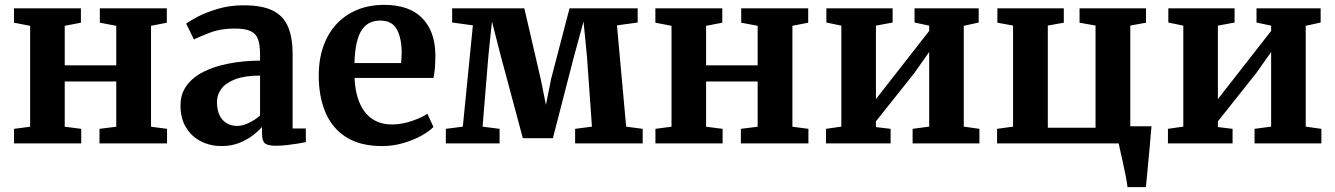

<svg xmlns="http://www.w3.org/2000/svg" viewBox="-20 -590 5494 790"><path d="M37.8 0V-59.9L104 -68.6V-483.8L37.6 -496.6V-555.7H312.9V-496.6L246.3 -483.8V-321.3H458.4V-483.8L390.8 -496.6V-555.7H666.4V-496.6L601.4 -483.8V-68.6L667.3 -59.9V0H389.4V-59.9L458.4 -68.6V-254.7H246.3V-68.6L314.2 -59.9V0Z M891.2 11Q846 11 807.6 -8.1Q769.2 -27.1 746 -64.5Q722.7 -101.8 722.7 -156.3Q722.7 -203.6 748.2 -238.2Q773.6 -272.8 818.6 -295.2Q863.5 -317.5 922.8 -328.8Q982.1 -340.1 1050 -340.7V-366.2Q1050 -404.7 1041.9 -427.9Q1033.8 -451.2 1011.3 -461.9Q988.8 -472.6 945.8 -472.6Q888 -472.6 844.9 -456Q801.8 -439.4 777.8 -427.7L746.2 -492.6Q758.1 -502.6 792.3 -520.7Q826.4 -538.7 875.8 -553.5Q925.2 -568.2 982.3 -568.2Q1058.8 -568.2 1102.7 -546.3Q1146.6 -524.3 1165.3 -479.6Q1184 -434.9 1184 -366V-61.4H1238.3V-5.3Q1226.9 -2.7 1205.4 0.8Q1183.9 4.3 1159.6 7Q1135.3 9.7 1115.5 9.7Q1081.6 9.7 1069.8 -0.3Q1058.1 -10.3 1058.1 -41.1V-67.4Q1045.6 -52.8 1022 -34.2Q998.4 -15.7 965.4 -2.4Q932.5 11 891.2 11ZM956.1 -71.9Q977.6 -71.9 1004.2 -84.5Q1030.7 -97.1 1050 -114.9V-279Q987.6 -278.9 948.3 -264Q909.1 -249.1 890.9 -224.7Q872.7 -200.2 872.7 -170.7Q872.7 -138 883.3 -116.1Q893.8 -94.2 912.7 -83Q931.5 -71.9 956.1 -71.9Z M1552.7 11Q1461.6 11 1403.8 -26Q1346 -63 1318.8 -128.4Q1291.5 -193.8 1291.5 -278.5Q1291.5 -346.7 1310.9 -400.7Q1330.4 -454.7 1366 -492.4Q1401.6 -530.2 1451.1 -550.1Q1500.6 -570 1560.7 -570Q1662.1 -570 1715.6 -517.1Q1769 -464.2 1771.4 -368.3Q1771.4 -335.8 1769.5 -311.7Q1767.6 -287.6 1763.6 -269.3H1438.8Q1440.7 -224.7 1451.4 -189.3Q1462.2 -153.8 1481.5 -128.9Q1500.7 -104 1528.5 -91Q1556.2 -77.9 1592.6 -77.9Q1633.4 -77.9 1674.7 -92.2Q1715.9 -106.4 1738.6 -122L1763.4 -67.7Q1747.3 -50.4 1714.8 -32.2Q1682.3 -14 1640 -1.5Q1597.8 11 1552.7 11ZM1438.4 -330.6H1630.4Q1631.2 -340.5 1631.9 -351.6Q1632.7 -362.7 1632.7 -372.8Q1632.7 -432.5 1613 -468.9Q1593.4 -505.4 1544.4 -505.4Q1522.5 -505.4 1503.9 -497.4Q1485.3 -489.5 1471 -470.2Q1456.8 -451 1448.4 -417Q1440 -383 1438.4 -330.6Z M1814.4 0V-59.9L1884.3 -68.9L1925.7 -485.7L1840.4 -497.4V-555.7H2137.4L2204.7 -265.3L2226.3 -158.4L2247.6 -265.3L2323.4 -555.7H2603.7V-497.3L2518.5 -485.6L2556.4 -68.9L2624.4 -59.9V0H2346.4V-59.9L2415.6 -68.9L2395 -358.8L2381 -501.5L2342.4 -360.5L2254.9 -21.3H2131.3L2039.7 -362.8L2004.2 -501.6L1989.7 -362.3L1965.6 -68.9L2035.6 -59.9V0Z M2676.8 0V-59.9L2743 -68.6V-483.8L2676.6 -496.6V-555.7H2951.9V-496.6L2885.3 -483.8V-321.3H3097.4V-483.8L3029.8 -496.6V-555.7H3305.4V-496.6L3240.4 -483.8V-68.6L3306.3 -59.9V0H3028.4V-59.9L3097.4 -68.6V-254.7H2885.3V-68.6L2953.2 -59.9V0Z M3378.6 0V-59.9L3441.8 -69V-484.5L3380.2 -497.3V-555.7H3652.8V-497.3L3584.1 -484.5V-182.3L3644.2 -259.3L3803.2 -462.8V-484.5L3743 -497.3V-555.7H4006.9V-497.3L3945.5 -483.8V-69L4009.9 -59.9V0H3735V-59.9L3803.2 -69V-376.2L3741.9 -289.2L3584.1 -90.7V-67.2L3644.5 -59.9V0Z M4619.2 180Q4617.4 163.4 4612.6 138.1Q4607.7 112.9 4601.8 85.8Q4595.8 58.7 4590.6 35.6Q4585.4 12.6 4582.9 0H4082.6V-59.9L4148.3 -68.9V-484.8L4083.8 -496.6V-555.7H4357.1V-496.6L4291.3 -484.8V-64.5H4487.7V-484.8L4421.9 -496.6V-555.7H4695.2V-496.6L4630.7 -484.8V-70.4H4717.9Q4716.5 -55.1 4714.3 -29.6Q4712.1 -4.2 4709.5 26.1Q4706.8 56.3 4703.8 86.1Q4700.9 116 4698.7 140.9Q4696.5 165.8 4695 180Z M4785.6 0V-59.9L4848.8 -69V-484.5L4787.2 -497.3V-555.7H5059.8V-497.3L4991.1 -484.5V-182.3L5051.2 -259.3L5210.2 -462.8V-484.5L5150 -497.3V-555.7H5413.9V-497.3L5352.5 -483.8V-69L5416.9 -59.9V0H5142V-59.9L5210.2 -69V-376.2L5148.9 -289.2L4991.1 -90.7V-67.2L5051.5 -59.9V0Z"/></svg>

Font: Merriweather Light
Style: Regular
Weight: 300
Designer: Eben Sorkin
Foundry: Eben Sorkin
Version: Version 2.100